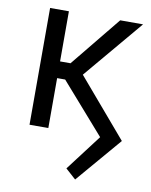

<svg xmlns="http://www.w3.org/2000/svg" viewBox="-85 -609 695 884"><g transform="rotate(10 262.5 -167.0)"><path d="M327.6 211.9 279.3 168.5 407.2 0 202.6 -233.4H165V0H77.1V-545.9H165V-311.5H213.9L404.8 -545.9H511.7L278.8 -269.5L508.8 0Z"/></g></svg>

Font: Inter
Style: Regular
Weight: 400
Designer: Rasmus Andersson
Foundry: rsms
Version: Version 4.001;git-9221beed3